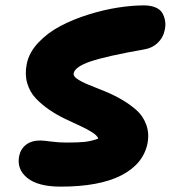

<svg xmlns="http://www.w3.org/2000/svg" viewBox="-20 -737 639 719"><path d="M207 -38.1Q122.6 -38.1 82.3 -70.6Q42 -103 51.8 -152.8Q57.1 -179.2 77.6 -195.1Q98.1 -210.9 130.9 -210.9Q141.6 -210.9 170.9 -207Q200.2 -203.1 229 -203.1Q273.9 -203.1 297.9 -205.8Q321.8 -208.5 348.1 -217.8Q344.7 -229 325.7 -241.2Q306.6 -253.4 280.5 -265.4Q254.4 -277.3 223.6 -292Q192.9 -306.6 164.3 -326.2Q135.7 -345.7 113.8 -368.9Q91.8 -392.1 82 -425.3Q72.3 -458.5 80.1 -497.1Q88.4 -540 123.3 -577.1Q158.2 -614.3 206.1 -639.4Q253.9 -664.6 310.8 -682.4Q367.7 -700.2 420.9 -708.5Q474.1 -716.8 519 -716.8Q544.9 -716.8 562.7 -709Q580.6 -701.2 588.1 -688Q595.7 -674.8 598.4 -657.7Q601.1 -640.6 596.2 -622.1Q590.8 -595.7 570.3 -576.2Q549.8 -556.6 519 -551.8Q377.9 -526.9 319.6 -507.1Q261.2 -487.3 255.9 -462.9Q253.4 -452.1 269.5 -441.2Q285.6 -430.2 312.3 -419.4Q338.9 -408.7 371.6 -395.5Q404.3 -382.3 435.5 -364.3Q466.8 -346.2 491.5 -324.2Q516.1 -302.2 527.8 -269.8Q539.6 -237.3 532.2 -199.2Q516.1 -122.1 433.8 -80.1Q351.6 -38.1 207 -38.1Z"/></svg>

Font: Shantell Sans Irregular Bouncy
Style: Italic
Weight: 800
Italic angle: -11.31°
Designer: Stephen Nixon, Anya Danilova, Shantell Martin
Foundry: Arrow Type
Version: Version 1.006;[9816181b4]